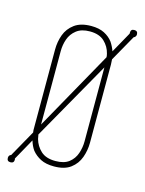

<svg xmlns="http://www.w3.org/2000/svg" viewBox="-114 -594 518 687"><g transform="rotate(15 145.0 -250.0)"><path d="M249 -105Q249 -77 239.5 -50.5Q230 -24 207.5 -7Q185 10 146 10Q116 10 96.5 0Q77 -10 64 -26Q54 -40 48 -60L4 19Q4 20 4.5 20.5Q5 21 5 23Q5 36 -8 36Q-21 36 -21 23Q-21 13 -12 10L43 -88Q42 -93 42 -97Q42 -101 42 -105V-395Q42 -424 51.5 -450Q61 -476 84 -493Q107 -510 146 -510Q175 -510 194.5 -500Q214 -490 226 -474Q236 -459 242 -442L285 -519V-523Q285 -536 298 -536Q311 -536 311 -523Q311 -514 302 -510L248 -414Q248 -409 248.5 -404.5Q249 -400 249 -395ZM225 -429Q219 -454 200 -472Q181 -490 146 -490Q115 -490 96.5 -475.5Q78 -461 70.5 -439.5Q63 -418 63 -395V-123L227 -416Q227 -421 225 -429ZM66 -70Q73 -45 92 -27.5Q111 -10 146 -10Q178 -10 196 -24Q214 -38 221.5 -60Q229 -82 229 -105V-379L63 -86Q64 -82 64.5 -78.5Q65 -75 66 -70Z"/></g></svg>

Font: Wire One
Style: Regular
Weight: 400
Designer: Alexei Vanyashin, Gayaneh Bagdasaryan
Foundry: Cyreal
Version: Version 1.102; ttfautohint (v1.8.3)